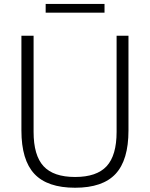

<svg xmlns="http://www.w3.org/2000/svg" viewBox="-20 -916 738 946"><path d="M350 9Q213.5 9 149.5 -59.2Q85.5 -127.5 85.5 -273V-740H145.5V-266Q145.5 -150.5 194.5 -97.2Q243.5 -44 350 -44Q456.5 -44 505.5 -97.2Q554.5 -150.5 554.5 -266V-740H613V-273Q613 -127.5 549.5 -59.2Q486 9 350 9ZM205 -853.5V-896.5H495V-853.5Z"/></svg>

Font: Encode Sans Lt
Style: Regular
Weight: 300
Designer: Multiple Designers
Foundry: Impallari Type
Version: Version 3.002; ttfautohint (v1.8.3) -l 8 -r 50 -G 200 -x 14 